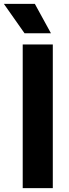

<svg xmlns="http://www.w3.org/2000/svg" viewBox="-56 -969 353 989"><path d="M61 0V-740H216V0ZM70.5 -797.5 -36 -949H123.5L206.5 -797.5Z"/></svg>

Font: Encode Sans SmCnd
Style: Bold
Weight: 700
Width: 4
Designer: Multiple Designers
Foundry: Impallari Type
Version: Version 3.002; ttfautohint (v1.8.3) -l 8 -r 50 -G 200 -x 14 